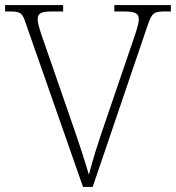

<svg xmlns="http://www.w3.org/2000/svg" viewBox="-20 -734 691 754"><path d="M82 -640 306 0H344L560 -635C577 -683 583 -689 628 -689H651V-714H429V-689H467C516 -689 525 -679 525 -657C525 -636 507 -588 501 -570L391 -248C361 -161 345 -108 329 -48C312 -105 293 -165 264 -248L152 -571C145 -591 128 -637 128 -657C128 -679 136 -689 184 -689H228V-714H0V-689H16C61 -689 68 -684 82 -640Z"/></svg>

Font: Noto Serif Georgian ExtraLight
Style: Regular
Weight: 200
Designer: Monotype Design Team, Akaki Razmadze
Foundry: Google LLC
Version: Version 2.003